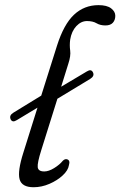

<svg xmlns="http://www.w3.org/2000/svg" viewBox="-20 -738 480 766"><path d="M22.5 -262Q15.5 -277.5 33.5 -288.5L144.5 -356.5L207.5 -556Q234.5 -641 275.2 -679.2Q316 -717.5 373 -717.5Q406.5 -717.5 423.2 -704.8Q440 -692 440 -675Q440 -658 430.2 -647.2Q420.5 -636.5 400.5 -636.5Q380 -636.5 365.2 -645.2Q350.5 -654 327 -654Q303.5 -654 284.5 -633.8Q265.5 -613.5 260 -580Q257 -557.5 260 -536.2Q263 -515 252.5 -483.5L224 -392L326.5 -453Q344 -464 351 -449Q358 -434.5 339.5 -423L209 -344L145 -140Q128.5 -88 130.5 -71Q132.5 -54 156.5 -54Q174.5 -54 196.2 -67.5Q218 -81 230.5 -96.5Q239 -105 247.5 -102.5Q261 -98.5 255 -79Q252 -58.5 230.2 -38.2Q208.5 -18 177.2 -4.5Q146 9 114 9Q67 9 58.2 -22.8Q49.5 -54.5 73 -128.5L129.5 -308.5L47.5 -259Q29.5 -247.5 22.5 -262Z"/></svg>

Font: Fraunces 9pt SuperSoft Light
Style: Italic
Weight: 300
Italic angle: -16°
Version: Version 1.000;[b76b70a41]